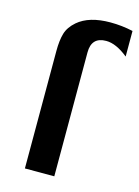

<svg xmlns="http://www.w3.org/2000/svg" viewBox="-108 -758 594 820"><g transform="rotate(15 188.5 -348.5)"><path d="M85 0V-519Q85 -566 94 -597Q103 -628 133 -654Q183 -697 277 -697Q328 -697 377 -686V-573Q324 -616 280 -616Q215 -616 215 -548V0Z"/></g></svg>

Font: Coval
Style: ExtraBold
Weight: 800
Foundry: Context Ltd
Version: Version 001.000